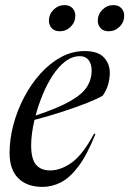

<svg xmlns="http://www.w3.org/2000/svg" viewBox="-20 -722 506 752"><path d="M354 -197.5Q321.5 -116 287.5 -70.8Q253.5 -25.5 218.5 -7.8Q183.5 10 147 10Q85.5 10 51.5 -24Q17.5 -58 17.5 -123Q17.5 -176.5 32.2 -232.5Q47 -288.5 74 -340.2Q101 -392 137.8 -433Q174.5 -474 218.5 -498Q262.5 -522 311.5 -522Q363.5 -522 386.8 -497.2Q410 -472.5 410 -436.5Q410 -415 403.8 -392.2Q397.5 -369.5 382.5 -347.5Q364 -336 322 -319.2Q280 -302.5 225.5 -284.8Q171 -267 115 -252.5Q102 -195.5 102 -152.5Q102 -99.5 121 -77Q140 -54.5 176.5 -54.5Q218 -54.5 261 -85.2Q304 -116 348.5 -198.5ZM293 -502Q263 -502 236.2 -481.8Q209.5 -461.5 187 -427.5Q164.5 -393.5 147.5 -352.2Q130.5 -311 119.5 -269.5Q207 -298.5 254.8 -325.8Q302.5 -353 320.8 -382.2Q339 -411.5 339 -446Q339 -471.5 327 -486.8Q315 -502 293 -502ZM214 -599.5Q193.5 -599.5 182.5 -611.8Q171.5 -624 171.5 -640.5Q171.5 -666 189.8 -684Q208 -702 232.5 -702Q253 -702 264 -689.8Q275 -677.5 275 -661Q275 -635.5 257 -617.5Q239 -599.5 214 -599.5ZM405.5 -599.5Q385 -599.5 374 -611.8Q363 -624 363 -640.5Q363 -666 381.2 -684Q399.5 -702 424 -702Q444.5 -702 455.5 -689.8Q466.5 -677.5 466.5 -661Q466.5 -635.5 448.5 -617.5Q430.5 -599.5 405.5 -599.5Z"/></svg>

Font: Newsreader 72pt
Style: Italic
Weight: 400
Italic angle: -17°
Designer: Hugues Gentile
Foundry: Production Type
Version: Version 1.003; ttfautohint (v1.8.3)